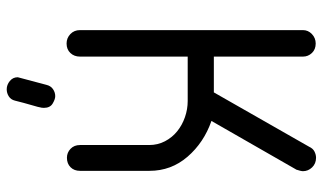

<svg xmlns="http://www.w3.org/2000/svg" viewBox="-210 -554 939 558"><g transform="rotate(90 259.0 -275.5)"><path d="M145 -39Q145 -22 134.5 -11Q124 0 107 0Q91 0 79.5 -11Q68 -22 68 -39V-687Q68 -702 79.5 -713Q91 -724 107 -724Q124 -724 134.5 -713Q145 -702 145 -687V-428H249L407 -705Q412 -716 421 -720.5Q430 -725 439 -725Q456 -725 467 -713.5Q478 -702 478 -687Q478 -681 473 -666V-667L332 -421Q395 -399 436 -351.5Q477 -304 477 -241V-39Q477 -22 466.5 -11.5Q456 -1 439 -1Q424 -1 413 -11.5Q402 -22 402 -39V-240Q402 -265 391 -286Q380 -307 362 -321.5Q344 -336 321 -344Q298 -352 274 -352H145ZM206 138Q206 139 205.5 140Q205 141 205 142Q205 156 216 165Q227 174 240 174Q251 174 260.5 168Q270 162 273 150Q280 122 284.5 107Q289 92 291 84Q293 76 293.5 72.5Q294 69 294 66Q294 48 281.5 40.5Q269 33 260 33Q249 33 239.5 39.5Q230 46 227 59Z"/></g></svg>

Font: VDS Compensated
Style: Light
Weight: 300
Designer: artmaker
Foundry: artmaker
Version: Version 1.000 2012 initial release